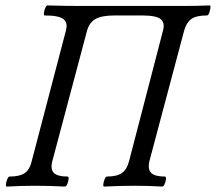

<svg xmlns="http://www.w3.org/2000/svg" viewBox="-20 -685 796 708"><path d="M5 3Q1 3 2 -6Q3 -15 7 -24.5Q11 -34 15 -34Q53 -34 71.5 -47Q90 -60 97 -91L223 -572Q231 -601 214 -614.5Q197 -628 145 -628Q141 -628 142 -637.5Q143 -647 147 -656Q151 -665 155 -665Q188 -664 221 -663.5Q254 -663 287 -663H650Q676 -663 701.5 -663.5Q727 -664 753 -665Q757 -665 756 -656Q755 -647 751.5 -637.5Q748 -628 743 -628Q703 -628 685 -614.5Q667 -601 659 -572L531 -91Q524 -60 538 -47Q552 -34 588 -34Q593 -34 592 -24.5Q591 -15 587 -6Q583 3 578 3Q529 0 478 0Q421 0 364 3Q360 3 361 -6Q362 -15 366 -24.5Q370 -34 374 -34Q411 -34 429.5 -47Q448 -60 456 -91L581 -572Q589 -601 572.5 -614.5Q556 -628 504 -628H403Q354 -628 331.5 -614.5Q309 -601 301 -572L173 -91Q165 -60 179 -47Q193 -34 229 -34Q234 -34 233 -24.5Q232 -15 228 -6Q224 3 219 3Q165 0 109 0Q58 0 5 3Z"/></svg>

Font: Junicode Two Beta Condensed
Style: Italic
Weight: 400
Width: 3
Italic angle: -9°
Version: Version 1.053; ttfautohint (v1.8.4)